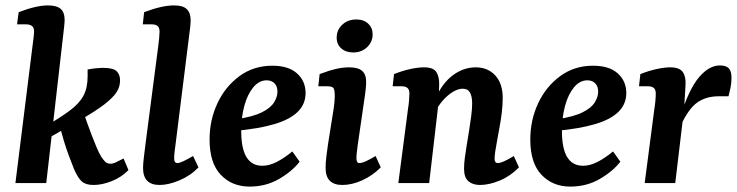

<svg xmlns="http://www.w3.org/2000/svg" viewBox="-20 -677 2725 710"><path d="M37 0 100 -505Q102 -519 104 -536.5Q106 -554 106 -561Q106 -575 98 -581Q90 -587 76 -587H43L49 -632Q114 -657 157 -657Q190 -657 204.5 -644Q219 -631 219 -604Q219 -595 217.5 -581.5Q216 -568 214 -550L151 0ZM326 7Q297 7 282.5 -6Q268 -19 254 -51Q245 -73 234.5 -101.5Q224 -130 215.5 -158.5Q207 -187 201 -210L291 -255Q295 -243 302.5 -222Q310 -201 319 -177.5Q328 -154 337 -132.5Q346 -111 354 -98Q362 -86 368.5 -79.5Q375 -73 383 -72Q394 -70 408 -76.5Q422 -83 437 -91L455 -48Q430 -22 394 -7.5Q358 7 326 7ZM136 -153 145 -208Q203 -242 238 -268Q273 -294 288.5 -323Q304 -352 304 -394V-420Q319 -423 334.5 -424.5Q350 -426 362 -426Q399 -426 411.5 -413.5Q424 -401 424 -380Q424 -356 411 -336Q398 -316 366.5 -291.5Q335 -267 278.5 -234.5Q222 -202 136 -153Z M570 7Q509 7 509 -56Q509 -71 512 -95Q515 -119 518 -144L565 -505Q567 -518 568.5 -535Q570 -552 570 -560Q570 -575 562.5 -581Q555 -587 541 -587H508L513 -632Q579 -657 623 -657Q657 -657 671 -643Q685 -629 685 -603Q685 -593 683.5 -578.5Q682 -564 680 -550L629 -142Q627 -130 625.5 -115Q624 -100 624 -91Q624 -74 636 -74Q644 -74 658.5 -81Q673 -88 694 -100L714 -58Q684 -27 643.5 -10Q603 7 570 7Z M987 -434Q1047 -434 1078.5 -405.5Q1110 -377 1110 -333Q1110 -292 1081 -263.5Q1052 -235 994.5 -218Q937 -201 850 -193L853 -236Q915 -245 948 -261.5Q981 -278 993.5 -298.5Q1006 -319 1006 -338Q1006 -358 995 -369Q984 -380 966 -380Q938 -380 916.5 -354Q895 -328 883.5 -285.5Q872 -243 872 -192Q872 -128 891.5 -96Q911 -64 950 -64Q976 -64 1004 -78.5Q1032 -93 1061 -117L1088 -79Q1060 -43 1011.5 -15Q963 13 903 13Q838 13 796.5 -30.5Q755 -74 755 -161Q755 -233 784 -295Q813 -357 865.5 -395.5Q918 -434 987 -434Z M1246 7Q1184 7 1184 -56Q1184 -75 1187 -99.5Q1190 -124 1193 -144L1214 -276Q1216 -292 1217 -301.5Q1218 -311 1218 -321Q1218 -348 1211.5 -353Q1205 -358 1190 -358H1157L1162 -403Q1196 -416 1222 -422Q1248 -428 1271 -428Q1304 -428 1319 -415Q1334 -402 1334 -374Q1334 -363 1332.5 -348Q1331 -333 1329 -321L1303 -142Q1301 -128 1299.5 -114Q1298 -100 1298 -92Q1298 -74 1309 -74Q1318 -74 1332.5 -80.5Q1347 -87 1369 -100L1388 -58Q1357 -27 1319 -10Q1281 7 1246 7ZM1286 -483Q1259 -483 1242 -498Q1225 -513 1225 -538Q1225 -566 1245.5 -585.5Q1266 -605 1298 -605Q1325 -605 1341.5 -589.5Q1358 -574 1358 -550Q1358 -522 1337.5 -502.5Q1317 -483 1286 -483Z M1755 7Q1728 7 1712 -7Q1696 -21 1696 -53Q1696 -73 1699 -94Q1702 -115 1706 -141Q1710 -165 1714.5 -193Q1719 -221 1722.5 -248Q1726 -275 1726 -295Q1726 -320 1718 -334.5Q1710 -349 1691 -349Q1675 -349 1656 -338Q1637 -327 1618.5 -306.5Q1600 -286 1587 -258L1578 -284Q1606 -359 1648 -393.5Q1690 -428 1739 -428Q1784 -428 1811.5 -398Q1839 -368 1839 -315Q1839 -289 1835.5 -260Q1832 -231 1826.5 -202.5Q1821 -174 1817 -150Q1813 -129 1811 -114.5Q1809 -100 1809 -89Q1809 -74 1821 -74Q1829 -74 1843 -80Q1857 -86 1880 -100L1899 -58Q1868 -26 1828.5 -9.5Q1789 7 1755 7ZM1453 0 1489 -276Q1491 -287 1492.5 -304.5Q1494 -322 1494 -331Q1494 -346 1486.5 -352Q1479 -358 1465 -358H1432L1437 -403Q1470 -416 1498.5 -422Q1527 -428 1548 -428Q1583 -428 1594 -410Q1605 -392 1604 -363L1602 -300L1567 0Z M2173 -434Q2233 -434 2264.5 -405.5Q2296 -377 2296 -333Q2296 -292 2267 -263.5Q2238 -235 2180.5 -218Q2123 -201 2036 -193L2039 -236Q2101 -245 2134 -261.5Q2167 -278 2179.5 -298.5Q2192 -319 2192 -338Q2192 -358 2181 -369Q2170 -380 2152 -380Q2124 -380 2102.5 -354Q2081 -328 2069.5 -285.5Q2058 -243 2058 -192Q2058 -128 2077.5 -96Q2097 -64 2136 -64Q2162 -64 2190 -78.5Q2218 -93 2247 -117L2274 -79Q2246 -43 2197.5 -15Q2149 13 2089 13Q2024 13 1982.5 -30.5Q1941 -74 1941 -161Q1941 -233 1970 -295Q1999 -357 2051.5 -395.5Q2104 -434 2173 -434Z M2364 0 2400 -276Q2402 -287 2403.5 -303.5Q2405 -320 2405 -331Q2405 -346 2397.5 -352Q2390 -358 2376 -358H2343L2348 -403Q2378 -415 2407.5 -421.5Q2437 -428 2458 -428Q2493 -428 2505 -410.5Q2517 -393 2515 -363L2510 -277L2477 0ZM2496 -247Q2528 -348 2565 -391.5Q2602 -435 2642 -435Q2665 -435 2675 -424.5Q2685 -414 2685 -389Q2685 -370 2681.5 -353Q2678 -336 2674 -321H2638Q2591 -321 2558.5 -298Q2526 -275 2498 -214Z"/></svg>

Font: Yrsa SemiBold
Style: Italic
Weight: 600
Italic angle: -7.10001°
Version: Version 2.004